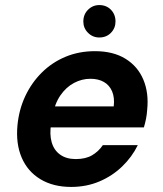

<svg xmlns="http://www.w3.org/2000/svg" viewBox="-20 -726 643 758"><path d="M261 12Q190 12 139.5 -18.5Q89 -49 65.5 -104Q42 -159 49 -232Q55 -294 80 -347Q105 -400 145.5 -440Q186 -480 239 -502Q292 -524 355 -524Q427 -524 475.5 -494Q524 -464 546 -411.5Q568 -359 561 -292Q560 -275 556.5 -257Q553 -239 548 -223H143L157 -306H429Q433 -341 422.5 -365.5Q412 -390 390 -402.5Q368 -415 337 -415Q303 -415 272 -398.5Q241 -382 218.5 -349.5Q196 -317 187 -267L182 -238Q175 -196 184 -164.5Q193 -133 217.5 -115.5Q242 -98 279 -98Q318 -98 343.5 -113Q369 -128 386 -153H524Q501 -106 462 -68.5Q423 -31 372 -9.5Q321 12 261 12ZM372 -578Q346 -578 327.5 -596.5Q309 -615 309 -641Q309 -669 327.5 -687.5Q346 -706 372 -706Q400 -706 418 -687.5Q436 -669 436 -641Q436 -615 418 -596.5Q400 -578 372 -578Z"/></svg>

Font: DM Sans 12pt
Style: Bold Italic
Weight: 700
Italic angle: -10°
Version: Version 4.004;gftools[0.9.30]